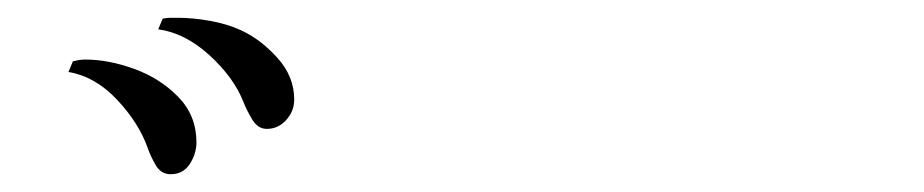

<svg xmlns="http://www.w3.org/2000/svg" viewBox="-20 -813 1040 216"><path d="M201 -653Q201 -640 193.5 -628.5Q186 -617 172 -617Q161 -617 155 -627.5Q149 -638 146 -647Q136 -675 111.5 -701Q87 -727 57 -732L62 -744Q66 -745 69 -745.5Q72 -746 76 -746Q102 -746 131 -735.5Q160 -725 180.5 -704Q201 -683 201 -653ZM311 -701Q311 -688 302 -678Q293 -668 280 -668Q270 -668 263.5 -679Q257 -690 254 -698Q243 -726 215.5 -751Q188 -776 158 -780L163 -792Q168 -793 172 -793Q176 -793 180 -793Q197 -793 216.5 -789.5Q236 -786 251 -779Q273 -769 292 -748Q311 -727 311 -701Z"/></svg>

Font: Kaisei Decol Medium
Style: Regular
Weight: 500
Designer: Font-Kai, 金井和夫
Foundry: KAZUO KANAI
Version: Version 5.003